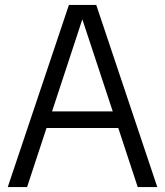

<svg xmlns="http://www.w3.org/2000/svg" viewBox="-20 -760 670 780"><path d="M11.5 0 260 -740H371L619 0H539.5L460.5 -240H169L90 0ZM191.5 -307.5H438L314.5 -681.5Z"/></svg>

Font: Encode Sans SmCnd
Style: Regular
Weight: 400
Width: 4
Designer: Multiple Designers
Foundry: Impallari Type
Version: Version 3.002; ttfautohint (v1.8.3) -l 8 -r 50 -G 200 -x 14 